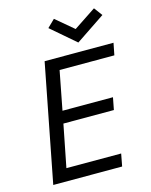

<svg xmlns="http://www.w3.org/2000/svg" viewBox="-110 -796 680 867"><g transform="rotate(-15 229.5 -362.0)"><path d="M30 0ZM363 -58H107L146 -256H382L393 -313H157L192 -494H448L459 -550H137L30 0H352ZM192 -690 227 -724 310 -654 414 -723 443 -684 306 -592Z"/></g></svg>

Font: Cambay Devanagari
Style: Italic
Weight: 400
Italic angle: -11°
Designer: Pooja Saxena
Foundry: Pooja Saxena
Version: Version 1.018;PS 001.018;hotconv 1.0.70;makeotf.lib2.5.58329